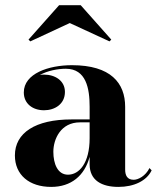

<svg xmlns="http://www.w3.org/2000/svg" viewBox="-20 -724 620 754"><path d="M254 -633.5 410 -561.5 417 -568.5 297 -703.5H212L92 -568.5L99 -561.5ZM261 -255C119 -255 38.5 -202.5 38.5 -113.5C38.5 -37.5 94.5 10 181 10C259.5 10 312 -34 332 -108V-78.5C332 -15 380.5 10 445 10C506.5 10 556 -14 575.5 -55L567 -64C551.5 -32.5 522.5 -18 505 -18C479.5 -18 471.5 -35.5 471.5 -58V-304.5C471.5 -398 415 -468 262.5 -468C171.5 -468 73.5 -435.5 73.5 -361C73.5 -317.5 107.5 -291 153 -291C195.5 -291 235 -315.5 235 -363C235 -407 196.5 -431 153 -431C147.5 -431 142 -430.5 136.5 -429.5C167 -446.5 207 -454 238.5 -454C318.5 -454 332 -376.5 332 -304.5V-255ZM247 -38C206.5 -38 189.5 -80.5 189.5 -128C189.5 -177.5 218.5 -243.5 294 -243.5H332V-181.5C332 -82.5 290.5 -38 247 -38Z"/></svg>

Font: Bodoni* 16pt
Style: Bold
Weight: 700
Version: Version 2.3